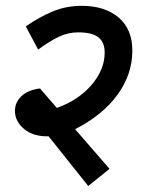

<svg xmlns="http://www.w3.org/2000/svg" viewBox="-20 -602 500 642"><path d="M231.2 -170 346.2 -37.5 275 20 142.5 -146.2Q91.2 -145 60.6 -170.6Q30 -196.2 30 -231.2Q30 -260 51.9 -280.6Q73.8 -301.2 113.8 -306.2L170 -241.2Q241.2 -266.2 285.6 -317.5Q330 -368.8 330 -426.2Q330 -460 309.4 -476.9Q288.8 -493.8 241.2 -493.8Q207.5 -493.8 176.2 -478.8Q145 -463.8 107.5 -436.2L66.2 -513.8Q111.2 -545 156.2 -563.8Q201.2 -582.5 253.8 -582.5Q330 -582.5 376.2 -543.8Q422.5 -505 422.5 -432.5Q422.5 -353.8 373.1 -285.6Q323.8 -217.5 231.2 -170Z"/></svg>

Font: Cambay
Style: Bold Italic
Weight: 700
Italic angle: -11°
Designer: Pooja Saxena
Foundry: Pooja Saxena
Version: Version 1.006;PS 001.006;hotconv 1.0.70;makeotf.lib2.5.58329